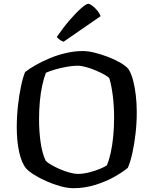

<svg xmlns="http://www.w3.org/2000/svg" viewBox="-20 -988 806 1008"><path d="M365 0Q334 0 296.5 -10.5Q259 -21 223 -37Q187 -53 158.5 -71Q130 -89 117 -104Q93 -133 80.5 -190.5Q68 -248 68 -319Q68 -378 74.5 -435Q81 -492 91 -538.5Q101 -585 112 -610Q135 -628 168.5 -647Q202 -666 243 -683Q284 -700 328 -710Q372 -720 416 -720Q442 -720 476.5 -711.5Q511 -703 546.5 -689.5Q582 -676 610.5 -659.5Q639 -643 654 -626Q669 -603 678.5 -567Q688 -531 693 -488Q698 -445 698 -399Q698 -342 691.5 -285.5Q685 -229 674.5 -182.5Q664 -136 651 -107Q628 -87 583.5 -61.5Q539 -36 482.5 -18Q426 0 365 0ZM388 -75Q415 -75 446 -82.5Q477 -90 503.5 -101Q530 -112 541 -120Q553 -148 561.5 -187Q570 -226 574.5 -272.5Q579 -319 579 -369Q579 -433 572 -487Q565 -541 554 -577Q549 -584 530 -595Q511 -606 485.5 -617Q460 -628 433.5 -635.5Q407 -643 387 -643Q363 -643 331.5 -637.5Q300 -632 270.5 -623.5Q241 -615 221 -606Q210 -578 201.5 -538.5Q193 -499 189 -453.5Q185 -408 185 -361Q185 -300 193 -242Q201 -184 220 -144Q229 -134 250 -122Q271 -110 296.5 -99Q322 -88 347 -81.5Q372 -75 388 -75ZM314 -769Q301 -773 291.5 -781Q282 -789 278 -794Q314 -846 348 -885Q382 -924 407.5 -946Q433 -968 443 -968Q451 -968 464.5 -958Q478 -948 490.5 -933Q503 -918 508 -903Z"/></svg>

Font: Texturina Medium
Style: Regular
Weight: 500
Designer: Guillermo Torres Carreño
Foundry: Omnibus-Type
Version: Version 1.003